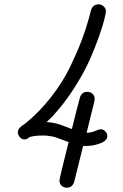

<svg xmlns="http://www.w3.org/2000/svg" viewBox="-20 -642 565 884"><path d="M62 -32.2Q62 -38.1 64.5 -43.9Q66.9 -49.8 72 -54.9Q77.1 -60.1 80.6 -62.5Q84 -64.9 89.8 -68.8L96.2 -73.2Q162.1 -126.5 216.1 -196.3Q270 -266.1 302.5 -333.5Q335 -400.9 355.5 -454.8Q376 -508.8 387.9 -553Q399.9 -597.2 399.9 -598.1Q409.7 -622.1 434.1 -622.1Q447.3 -622.1 457.5 -612.5Q467.8 -603 467.8 -588.9Q467.8 -585 461.4 -556.9Q455.1 -528.8 436.5 -475.8Q418 -422.9 392.1 -364.5Q366.2 -306.2 321 -235.6Q275.9 -165 222.2 -106.9L194.8 -80.1Q211.9 -79.1 229 -75.4Q246.1 -71.8 256.1 -68.4Q266.1 -64.9 284.7 -57.9Q303.2 -50.8 311 -47.9Q311 -49.8 329.1 -120.8Q347.2 -191.9 350.1 -199.2Q359.9 -219.2 381.8 -219.2Q396 -219.2 406 -210.2Q416 -201.2 416 -186Q416 -180.2 410.4 -158.7Q404.8 -137.2 395.5 -98.6Q386.2 -60.1 378.9 -30.8H379.9Q398.9 -30.8 418 -38.8Q437 -46.9 442.9 -46.9Q456.1 -46.9 465.1 -36.9Q474.1 -26.9 474.1 -16.1Q474.1 5.9 442.1 17.8Q410.2 29.8 379.9 29.8H362.8L320.8 198.2Q311 222.2 288.1 222.2Q272.9 222.2 263.4 213.1Q253.9 204.1 253.9 189Q253.9 179.2 295.9 12.2Q288.1 9.3 266.6 1.2Q245.1 -6.8 237.1 -9.5Q229 -12.2 212.4 -15.1Q195.8 -18.1 180.2 -18.1Q150.4 -18.1 133.8 -15.1Q117.2 -12.2 113.5 -9Q109.9 -5.9 105 -2.9Q100.1 0 91.8 0Q79.6 0 70.8 -11.2Q62 -22.5 62 -32.2Z"/></svg>

Font: CMU Typewriter Text
Style: Italic
Weight: 500
Italic angle: -14.04°
Version: Version 0.7.0